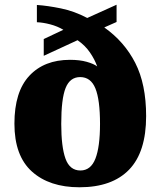

<svg xmlns="http://www.w3.org/2000/svg" viewBox="-20 -782 680 812"><path d="M316 10Q189 10 115 -56.5Q41 -123 41 -259Q41 -394 104 -461.5Q167 -529 276 -529Q317 -529 347 -520.5Q377 -512 391 -501Q381 -530 360.5 -560Q340 -590 308 -612L165 -546V-617L248 -656Q223 -671 192.5 -679Q162 -687 136 -688V-761Q181 -758 237.5 -746.5Q294 -735 349 -706L473 -762V-689L421 -666Q506 -606 552 -516Q598 -426 598 -291Q598 -139 526 -64.5Q454 10 316 10ZM320 -61Q364 -61 383.5 -111Q403 -161 403 -258Q403 -360 383.5 -408Q364 -456 319 -456Q276 -456 257.5 -410Q239 -364 239 -258Q239 -161 257 -111Q275 -61 320 -61Z"/></svg>

Font: Noto Serif Sinhala Black
Style: Regular
Weight: 900
Designer: Jelle Bosma - Monotype Design Team
Foundry: Monotype Imaging Inc.
Version: Version 2.007; ttfautohint (v1.8.4.7-5d5b)